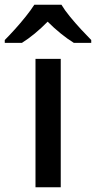

<svg xmlns="http://www.w3.org/2000/svg" viewBox="-66 -786 403 806"><path d="M189 0H83V-539H189ZM192 -766Q205 -744 227.5 -716.5Q250 -689 274.5 -662.5Q299 -636 317 -618V-606H244Q218 -622 189.5 -645Q161 -668 134 -695Q80 -640 26 -606H-46V-618Q-27 -637 -3.5 -663Q20 -689 42 -716.5Q64 -744 78 -766Z"/></svg>

Font: Noto Sans Sinhala UI Medium
Style: Regular
Weight: 500
Designer: Jelle Bosma - Monotype Design Team
Foundry: Monotype Imaging Inc.
Version: Version 2.006; ttfautohint (v1.8.4.7-5d5b)